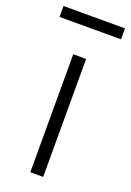

<svg xmlns="http://www.w3.org/2000/svg" viewBox="-178 -756 551 808"><g transform="rotate(20 97.5 -352.5)"><path d="M126 0H68.4V-528.3H126ZM235.8 -656.2H-39.6V-705.1H235.8Z"/></g></svg>

Font: RobotoCondensed-Light
Style: Light
Weight: 300
Designer: Google
Version: Version 1.200311; 2013